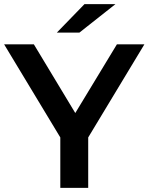

<svg xmlns="http://www.w3.org/2000/svg" viewBox="-30 -916 724 936"><path d="M264 0V-246L-10 -700H135L337 -365L540 -700H674L400 -246V0ZM247 -757 382 -896H533L357 -757Z"/></svg>

Font: Belfius21
Style: Bold
Weight: 700
Designer: Montserrat's base design by Julieta Ulanovsky, modified by Coast SPRL for Belfius Bank NV.
Foundry: Montserrat's base design by Julieta Ulanovsky, modified by Coast SPRL for Belfius Bank NV.
Version: Version 2.000;FEAKit 1.0